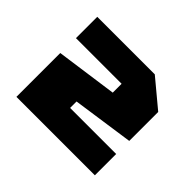

<svg xmlns="http://www.w3.org/2000/svg" viewBox="-100 -837 675 675"><g transform="rotate(45 237.0 -500.0)"><path d="M432 -406V-300H42V-518L271 -550V-594H44V-700H330L432 -615V-471L203 -438V-406Z"/></g></svg>

Font: Tektur ExtraBold
Style: Regular
Weight: 800
Designer: Adam Jagosz
Foundry: Adam Jagosz
Version: Version 1.005;gftools[0.9.30]